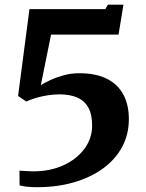

<svg xmlns="http://www.w3.org/2000/svg" viewBox="-20 -782 621 818"><path d="M63 -55Q78 -54 94.2 -53Q110.5 -52 125 -52Q195 -52.5 251 -78.2Q307 -104 339.8 -148.2Q372.5 -192.5 372.5 -248Q372.5 -294.5 356.2 -323.8Q340 -353 309 -366.5Q278 -380 233 -380Q209.5 -380 183.5 -376Q157.5 -372 133.5 -365Q109.5 -358 92 -349.5L57 -373L105.5 -743H429L439.5 -762H506L485 -634.5H197.5L154 -419.5Q169.5 -429 194.5 -440.8Q219.5 -452.5 251 -461.2Q282.5 -470 318 -470Q388 -470 435 -446.5Q482 -423 505.5 -379.2Q529 -335.5 529 -274.5Q529 -209 500.2 -155.8Q471.5 -102.5 418.8 -64.2Q366 -26 294.8 -5.2Q223.5 15.5 138.5 15.5Q127 15.5 114.2 15Q101.5 14.5 88.5 12.8Q75.5 11 63.5 8Z"/></svg>

Font: Merriweather 28pt
Style: Bold
Weight: 700
Version: Version 2.100